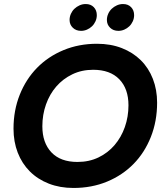

<svg xmlns="http://www.w3.org/2000/svg" viewBox="-20 -925 825 952"><path d="M759 -416Q759 -324 728 -246Q697 -168 642 -112Q587 -56 511 -24.5Q435 7 344 7Q277 7 222 -14.5Q167 -36 128 -75Q89 -114 68 -168Q47 -222 47 -287Q47 -378 78 -455.5Q109 -533 164 -589Q219 -645 295 -676.5Q371 -708 461 -708Q529 -708 584 -686.5Q639 -665 678 -626.5Q717 -588 738 -534Q759 -480 759 -416ZM190 -299Q190 -217 235 -169.5Q280 -122 364 -122Q422 -122 468.5 -144.5Q515 -167 548 -205.5Q581 -244 599 -295Q617 -346 617 -403Q617 -485 571.5 -532Q526 -579 442 -579Q385 -579 338.5 -556.5Q292 -534 259 -496Q226 -458 208 -407Q190 -356 190 -299ZM382 -772Q357 -772 341 -787.5Q325 -803 325 -826Q325 -842 331.5 -856.5Q338 -871 349 -881.5Q360 -892 374.5 -898.5Q389 -905 405 -905Q430 -905 445 -889.5Q460 -874 460 -850Q460 -834 453.5 -819.5Q447 -805 436 -794.5Q425 -784 411 -778Q397 -772 382 -772ZM567 -772Q542 -772 526 -787.5Q510 -803 510 -826Q510 -842 516.5 -856.5Q523 -871 534 -881.5Q545 -892 559.5 -898.5Q574 -905 590 -905Q615 -905 630 -889.5Q645 -874 645 -850Q645 -834 638.5 -819.5Q632 -805 621 -794.5Q610 -784 596 -778Q582 -772 567 -772Z"/></svg>

Font: SVN-Poppins SemiBold
Style: Italic
Weight: 600
Italic angle: -10°
Designer: Ninad Kale (Devanagari), Jonny Pinhorn (Latin)
Foundry: Indian Type Foundry
Version: Version 3.002 2017; ttfautohint (v1.8.3)